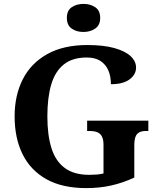

<svg xmlns="http://www.w3.org/2000/svg" viewBox="-20 -955 809 985"><path d="M423 10Q299 10 217.5 -36Q136 -82 95.5 -164.5Q55 -247 55 -358Q55 -466 97 -548.5Q139 -631 222.5 -677.5Q306 -724 428 -724Q511 -724 566.5 -708.5Q622 -693 650 -667Q678 -641 678 -608Q678 -573 645 -548Q612 -523 549 -523Q549 -564 535.5 -594.5Q522 -625 495 -642.5Q468 -660 425 -660Q352 -660 307.5 -624.5Q263 -589 243 -522Q223 -455 223 -358Q223 -262 244 -195Q265 -128 312.5 -93Q360 -58 438 -58Q457 -58 475.5 -59.5Q494 -61 511 -65V-212Q511 -239 503 -254.5Q495 -270 479.5 -276.5Q464 -283 440 -283H427V-336H741V-283H728Q708 -283 694.5 -276Q681 -269 675 -253Q669 -237 669 -208V-44Q611 -17 551 -3.5Q491 10 423 10ZM408 -791Q372 -791 347.5 -808.5Q323 -826 323 -863Q323 -901 348 -918Q373 -935 409 -935Q443 -935 468.5 -918Q494 -901 494 -863Q494 -826 468.5 -808.5Q443 -791 408 -791Z"/></svg>

Font: Noto Serif Tamil
Style: Bold
Weight: 700
Designer: Indian Type Foundry, Tom Grace, and the Monotype Design Team
Foundry: Monotype Imaging Inc.
Version: Version 2.003